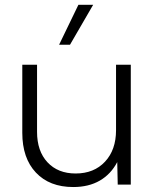

<svg xmlns="http://www.w3.org/2000/svg" viewBox="-20 -752 633 782"><path d="M265.1 -569.8H220.7L299.3 -732.4H359.4ZM512.7 0H459.5L457.5 -91.8Q431.6 -42.5 386.5 -16.4Q341.3 9.8 278.3 9.8Q181.6 9.8 126.2 -49.1Q70.8 -107.9 70.8 -210.9V-488.3H130.9V-214.8Q130.9 -136.7 173.3 -91.1Q215.8 -45.4 288.1 -45.4Q362.8 -45.4 407.7 -93.5Q452.6 -141.6 452.6 -221.7V-488.3H512.7Z"/></svg>

Font: Kumbh Sans Light
Style: Regular
Weight: 300
Version: Version 1.004